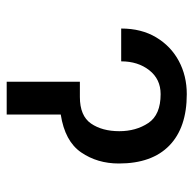

<svg xmlns="http://www.w3.org/2000/svg" viewBox="-22 -556 578 574"><g transform="rotate(90 267.0 -269.0)"><path d="M224.4 -218.8H269.9Q326.3 -218.8 349.3 -252.1Q372.2 -285.5 372.2 -336.6Q372.2 -386.7 347.7 -423.5Q323.2 -460.2 261.4 -460.2Q216.6 -460.2 190 -426.3Q163.4 -392.4 163.4 -342.3H65.3Q65.3 -402.7 91.6 -446.7Q117.9 -490.8 162.3 -514.6Q206.7 -538.4 261.4 -538.4Q361.5 -538.4 415.1 -486.3Q468.8 -434.3 468.8 -335.2Q468.8 -271 435.5 -222.5Q402.3 -174 322.4 -161.6V0H224.4Z"/></g></svg>

Font: Inter UI
Style: Regular
Weight: 400
Designer: Rasmus Andersson
Foundry: rsms
Version: Version 2.2